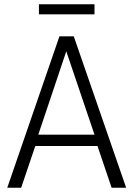

<svg xmlns="http://www.w3.org/2000/svg" viewBox="-20 -878 624 898"><path d="M14 0 258 -708H325L570 0H502L436 -195H145L79 0ZM159 -248H422L290 -638ZM162 -811V-858H422V-811Z"/></svg>

Font: Georama ExtraCondensed Thin Light
Style: Regular
Weight: 300
Version: Version 1.001